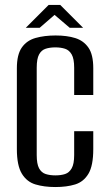

<svg xmlns="http://www.w3.org/2000/svg" viewBox="-20 -742 439 774"><path d="M203 12Q158 12 123 1.5Q88 -9 68 -42Q48 -75 48 -141V-467Q48 -522 68 -550.5Q88 -579 123.5 -589Q159 -599 204 -599Q250 -599 283.5 -588.5Q317 -578 336.5 -550Q356 -522 356 -467V-359H279V-469Q279 -505 269 -522.5Q259 -540 242 -545.5Q225 -551 203 -551Q181 -551 164 -545.5Q147 -540 137.5 -522.5Q128 -505 128 -469V-117Q128 -81 137.5 -63.5Q147 -46 164 -40.5Q181 -35 203 -35Q226 -35 242.5 -40.5Q259 -46 269 -63.5Q279 -81 279 -117V-213H356V-141Q356 -74 336.5 -41.5Q317 -9 283 1.5Q249 12 203 12ZM84 -630 176 -722H223L315 -630H261L200 -682L140 -630Z"/></svg>

Font: Alumni Sans Medium
Style: Regular
Weight: 500
Designer: Robert E. Leuschke
Foundry: Robert E. Leuschke
Version: Version 1.018